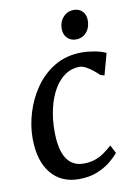

<svg xmlns="http://www.w3.org/2000/svg" viewBox="-87 -826 635 893"><g transform="rotate(-10 230.0 -379.5)"><path d="M212.9 10Q129.1 10 81.2 -48.7Q33.3 -107.4 32.9 -213.1Q32.6 -271.5 51.2 -333.6Q69.8 -395.6 106.7 -448.9Q143.7 -502.2 199 -535.1Q254.3 -568 327.3 -568Q354.8 -568 386.9 -562.3Q418.9 -556.5 440.8 -545.8L413 -444.3L394.6 -449.7Q382.2 -461.8 366.5 -474.4Q350.8 -487 334.8 -495.5Q318.8 -504 304.6 -504Q268.4 -504 237.9 -483.6Q207.4 -463.3 185.2 -425.7Q162.9 -388.1 150.7 -336.4Q138.5 -284.7 139 -222.2Q139.7 -166 152.3 -129.5Q164.9 -93.1 188.8 -75.2Q212.6 -57.4 246.6 -57.4Q277 -57.4 300.4 -65.4Q323.7 -73.4 343.6 -87.2Q363.4 -101 382.8 -118.7L403 -80.6Q390.7 -64.6 365.1 -43.1Q339.5 -21.7 301.4 -5.8Q263.4 10 212.9 10ZM312 -632.1Q286.8 -632.1 270.4 -649.1Q254.1 -666.2 254.6 -694.6Q255.4 -727 275.4 -748.1Q295.5 -769.3 325 -769.3Q350.3 -769.3 365.8 -752.8Q381.2 -736.3 381 -710.2Q380.9 -675.7 361.4 -653.9Q341.9 -632.1 312 -632.1Z"/></g></svg>

Font: Merriweather Light
Style: Italic
Weight: 300
Italic angle: -7.8°
Designer: Eben Sorkin
Foundry: Eben Sorkin
Version: Version 2.101